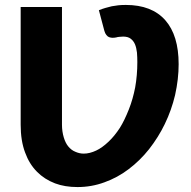

<svg xmlns="http://www.w3.org/2000/svg" viewBox="-20 -757 780 785"><path d="M384.3 -715.3Q398.9 -721.2 411.1 -724.6Q426.3 -729 437 -731.4Q452.1 -733.9 463.9 -735.4Q477.5 -736.8 494.6 -736.8Q600.6 -736.8 655.8 -674.3Q710.4 -612.3 710.4 -494.6Q710.4 -433.6 695.8 -368.2Q681.2 -306.6 653.8 -250Q627.9 -196.3 589.4 -147Q552.2 -100.1 505.4 -64.9Q460.4 -30.8 407.2 -11.7Q354.5 7.8 296.9 7.8Q245.1 7.8 205.1 -7.3Q161.6 -23.9 131.3 -54.7Q99.6 -86.4 82.5 -133.8Q64.5 -181.6 64.5 -247.1V-728.5H233.4V-247.1Q233.4 -219.7 240.7 -195.3Q247.6 -172.4 258.8 -158.7Q271.5 -143.1 287.6 -136.7Q304.7 -128.9 322.3 -128.9Q346.7 -128.9 373.5 -141.6Q397.5 -152.8 423.8 -177.7Q448.2 -200.7 470.2 -234.4Q488.8 -264.2 506.8 -309.6Q523.4 -351.6 532.7 -399.9Q541.5 -449.2 541.5 -503.4Q541.5 -522.9 540 -542Q537.6 -562 532.2 -575.2Q526.4 -589.4 514.6 -598.6Q503.4 -607.4 483.4 -607.4Q479 -607.4 468.3 -606.4Q461.4 -606 455.1 -604Q447.8 -602.5 440.4 -602.5Q433.6 -602.5 426.3 -605Q420.4 -606.9 415 -613.8Q409.7 -620.1 406.7 -630.9Z"/></svg>

Font: Lato-ExtraBold
Style: Regular
Weight: 500
Designer: Lukasz Dziedzic with Adam Twardoch and Botio Nikoltchev
Foundry: tyPoland Lukasz Dziedzic
Version: ""